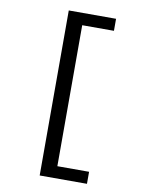

<svg xmlns="http://www.w3.org/2000/svg" viewBox="-100 -793 799 1068"><g transform="rotate(10 300.0 -259.0)"><path d="M200.2 207.5V-724.6H467.3V-656.7H288.1V139.6H467.3V207.5Z"/></g></svg>

Font: Liberation Mono
Style: Regular
Weight: 400
Monospace: yes
Designer: Steve Matteson
Foundry: Ascender Corporation
Version: Version 2.1.5